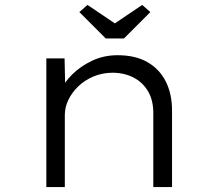

<svg xmlns="http://www.w3.org/2000/svg" viewBox="-20 -759 885 779"><path d="M168 0V-522H242L245 -387L223 -386Q239 -423 272.5 -456.5Q306 -490 353.5 -512.5Q401 -535 457 -535Q529 -535 578 -507Q627 -479 652.5 -428.5Q678 -378 678 -311V0H602V-301Q602 -352 581 -388Q560 -424 523.5 -443.5Q487 -463 439 -464Q396 -464 360 -449Q324 -434 298 -409Q272 -384 257.5 -354Q243 -324 243 -293V0H206Q193 0 183.5 0Q174 0 168 0ZM409 -603 302 -710 335 -739 461 -654H431L557 -739L590 -710L483 -603Z"/></svg>

Font: Lexend Mega Light
Style: Regular
Weight: 300
Version: Version 1.007